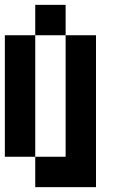

<svg xmlns="http://www.w3.org/2000/svg" viewBox="-20 -645 540 790"><path d="M250 -625V-500H125V-625ZM125 -500V0H250V-500H375V125H125V0H0V-500Z"/></svg>

Font: Bytesized
Style: Regular
Weight: 400
Monospace: yes
Designer: baltdev
Version: Version 1.000